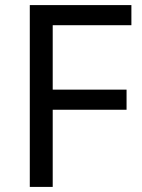

<svg xmlns="http://www.w3.org/2000/svg" viewBox="-20 -734 559 754"><path d="M187 0H97V-714H496V-635H187V-382H477V-303H187Z"/></svg>

Font: Noto Sans Mandaic
Style: Regular
Weight: 400
Designer: Monotype Design Team
Foundry: Monotype Imaging Inc.
Version: Version 2.002; ttfautohint (v1.8.4.7-5d5b)